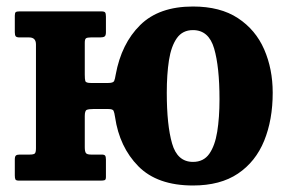

<svg xmlns="http://www.w3.org/2000/svg" viewBox="-20 -555 879 590"><path d="M90.5 -99.5V-418.5Q90.5 -440 69.5 -440H40.5Q31.5 -440 28.5 -443.2Q25.5 -446.5 25.5 -456V-507Q25.5 -515.5 28.5 -517.8Q31.5 -520 40 -520H291.5Q300.5 -520 303 -516.8Q305.5 -513.5 305.5 -504V-456Q305.5 -445.5 301.2 -442.8Q297 -440 287.5 -440H259Q248 -440 244.2 -437.2Q240.5 -434.5 240.5 -423.5V-326Q240.5 -311.5 242.2 -305.8Q244 -300 259.5 -300H312Q328 -300 330.8 -306.2Q333.5 -312.5 335.5 -325.5Q353 -421 410.8 -478Q468.5 -535 573 -535Q657 -535 711.2 -499.2Q765.5 -463.5 791.8 -403.2Q818 -343 818 -270Q818 -187 791.8 -122.5Q765.5 -58 711.2 -21.5Q657 15 573 15Q463.5 15 405.2 -44Q347 -103 333.5 -195.5Q331.5 -209 329 -214.5Q326.5 -220 312.5 -220H267Q253 -220 246.8 -217.5Q240.5 -215 240.5 -198.5V-102.5Q240.5 -90 243.8 -85Q247 -80 260 -80H292.5Q300.5 -80 303 -76.8Q305.5 -73.5 305.5 -65V-11Q305.5 -3 301.8 -1.5Q298 0 290 0H38Q29.5 0 27.5 -3.5Q25.5 -7 25.5 -16V-65Q25.5 -74 28.8 -77Q32 -80 40.5 -80H71Q83 -80 86.8 -83.2Q90.5 -86.5 90.5 -99.5ZM492.5 -270Q492.5 -170.5 508.8 -114Q525 -57.5 573 -57.5Q605.5 -57.5 623 -82.2Q640.5 -107 647.5 -150.2Q654.5 -193.5 654.5 -250Q654.5 -349.5 638 -406Q621.5 -462.5 573 -462.5Q541 -462.5 523.5 -437.8Q506 -413 499.2 -369.8Q492.5 -326.5 492.5 -270Z"/></svg>

Font: Besley* Narrow
Style: Bold
Weight: 700
Width: 4
Designer: Owen Earl
Foundry: indestructible type*
Version: Version 3.000; ttfautohint (v1.8.3)